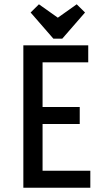

<svg xmlns="http://www.w3.org/2000/svg" viewBox="-20 -883 485 903"><path d="M404.8 0H89.8V-669.9H395V-589.8H180.2V-379.9H355V-299.8H180.2V-80.1H404.8ZM379.9 -824.2 272.9 -701.2H231L124 -824.2L163.1 -862.8L252 -799.8L340.8 -862.8Z"/></svg>

Font: Unica One
Style: Bold
Weight: 400
Designer: Eduardo Rodriguez Tunni
Foundry: Eduardo Rodriguez Tunni
Version: Version 1.001